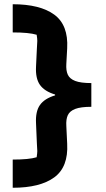

<svg xmlns="http://www.w3.org/2000/svg" viewBox="-20 -764 501 906"><path d="M40 -11Q117 -11 153 -22Q156 -42 156 -51L154 -88L150 -182Q147 -238 168.5 -268.5Q190 -299 240 -314V-318Q190 -333 168.5 -363.5Q147 -394 150 -450L154 -534L156 -571Q156 -582 153 -600Q117 -611 40 -611V-744Q169 -744 236 -695Q303 -646 297 -536L293 -463Q291 -431 300 -411.5Q309 -392 335 -382Q361 -372 411 -372V-260Q361 -260 335 -250Q309 -240 300 -220.5Q291 -201 293 -169L297 -86Q303 24 236 73Q169 122 40 122Z"/></svg>

Font: Athiti
Style: Bold
Weight: 700
Designer: CadsonDemak Team
Foundry: CadsonDemak
Version: Version 1.033